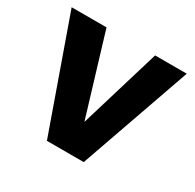

<svg xmlns="http://www.w3.org/2000/svg" viewBox="-121 -656 799 787"><g transform="rotate(30 278.0 -262.5)"><path d="M190.9 0 4.9 -524.9H169.9L285.2 -144L399.9 -524.9H549.8L365.2 0Z"/></g></svg>

Font: Rawline ExtraBold
Style: Regular
Weight: 800
Designer: Matt McInerney, Pablo Impallari, Rodrigo Fuenzalida
Foundry: Matt McInerney, Pablo Impallari, Rodrigo Fuenzalida
Version: Version 4.020;PS 004.020;hotconv 1.0.88;makeotf.lib2.5.64775